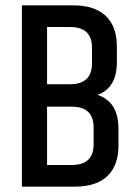

<svg xmlns="http://www.w3.org/2000/svg" viewBox="-20 -698 515 718"><path d="M417 -524V-465Q417 -370 345 -343Q423 -317 423 -217V-154Q423 -79 381.5 -39.5Q340 0 259 0H62V-678H253Q334 -678 375.5 -638.5Q417 -599 417 -524ZM242 -597H156V-383H242Q324 -383 324 -461V-520Q324 -597 242 -597ZM330 -158V-222Q330 -299 248 -299H156V-81H248Q330 -81 330 -158Z"/></svg>

Font: Khand Medium
Style: Regular
Weight: 500
Designer: Devanagari: Sanchit Sawaria, Jyotish Sonowal; Latin: Satya Rajpurohit
Foundry: Indian Type Foundry
Version: Version 1.100;PS 1.0;hotconv 1.0.78;makeotf.lib2.5.61930; tt